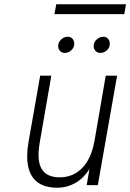

<svg xmlns="http://www.w3.org/2000/svg" viewBox="-20 -864 608 896"><path d="M247 12Q191 12 157 -12.2Q123 -36.5 112 -84.8Q101 -133 113.5 -203.5L167.5 -511H219.5L165 -196.5Q151 -115.5 174.2 -76Q197.5 -36.5 258.5 -36.5Q322.5 -36.5 365 -81.5Q407.5 -126.5 421.5 -209.5L473.5 -511H526.5L436.5 0H384.5L397.5 -75Q371 -33 332 -10.5Q293 12 247 12ZM448 -617Q434.5 -617 425.8 -626.5Q417 -636 417 -649.5Q417 -667 431.2 -679.8Q445.5 -692.5 462 -692.5Q476 -692.5 484.2 -683Q492.5 -673.5 492.5 -659.5Q492.5 -648 486.2 -638.2Q480 -628.5 469.8 -622.8Q459.5 -617 448 -617ZM282 -617Q268.5 -617 260 -626.5Q251.5 -636 251.5 -649.5Q251.5 -661 257.8 -670.8Q264 -680.5 274.2 -686.5Q284.5 -692.5 296 -692.5Q310.5 -692.5 318.5 -683Q326.5 -673.5 326.5 -659.5Q326.5 -643 313.2 -630Q300 -617 282 -617ZM234 -798 242.5 -844H568L560 -798Z"/></svg>

Font: Overpass ExtraLight
Style: Italic
Weight: 250
Italic angle: -10°
Designer: Delve Withrington, Dave Bailey, Thomas Jockin
Foundry: Delve Fonts LLC
Version: Version 4.000